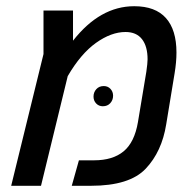

<svg xmlns="http://www.w3.org/2000/svg" viewBox="-20 -598 623 618"><path d="M548 -429Q548 -398 542 -362L515 -198Q501 -110 449 -55Q397 0 273 0H211L234 -82H283Q343 -82 378 -111Q413 -140 424 -205L451 -367Q455 -395 455 -407Q455 -449 437 -472Q419 -495 384 -495Q338 -495 289 -460Q240 -425 198 -353L112 0H16L120 -424V-564H215V-467Q302 -578 412 -578Q480 -578 514 -540Q548 -502 548 -429ZM344 -290Q344 -303 335.5 -312Q327 -321 314 -321Q299 -321 290 -311Q281 -301 281 -287Q281 -274 289.5 -265Q298 -256 311 -256Q326 -256 335 -266Q344 -276 344 -290Z"/></svg>

Font: FiraGO
Style: Italic
Weight: 400
Italic angle: -8°
Designer: bBox Type GmbH
Foundry: bBox Type GmbH
Version: Version 1.001